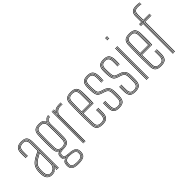

<svg xmlns="http://www.w3.org/2000/svg" viewBox="14 -1612 2568 2568"><g transform="rotate(-45 1298.5 -327.5)"><path d="M259.2 0V-492Q259.2 -549.5 236.8 -574.5Q214.2 -599.5 162.2 -599.5Q108.8 -599.5 82.6 -577.6Q56.5 -555.8 54.2 -501.8Q53.2 -479.8 53.6 -454.5Q54 -429.2 55.2 -404H47.2Q46 -429.8 45.6 -454.9Q45.2 -480 46.2 -502Q48.5 -560 76.9 -583Q105.2 -606 162.2 -606Q199.8 -606 222.9 -594.5Q246 -583 256.6 -557.9Q267.2 -532.8 267.2 -492V0ZM140.2 -14.2Q173.8 -14.2 196.8 -29.6Q219.8 -45 231.6 -68.5Q243.5 -92 243.5 -116.5V-343.5Q214 -330.5 188.1 -316.9Q162.2 -303.2 144 -292Q101 -265.5 82.2 -233.6Q63.5 -201.8 62.2 -150Q62 -134 62.1 -123.1Q62.2 -112.2 63.2 -96.8Q66.2 -56.5 86.5 -35.4Q106.8 -14.2 140.2 -14.2ZM140.2 -20.5Q109.5 -20.5 91.8 -40.6Q74 -60.8 71.2 -97.8Q70 -115.5 70 -125.4Q70 -135.2 70.2 -149.5Q71.5 -199.8 89.2 -230Q107 -260.2 148.5 -285.8Q167.8 -297.5 190.4 -310Q213 -322.5 235.2 -332.5V-116.5Q235.2 -94 224.8 -71.9Q214.2 -49.8 193.2 -35.1Q172.2 -20.5 140.2 -20.5ZM140.2 -27Q167.5 -27 186.9 -39.9Q206.2 -52.8 216.8 -73.2Q227.2 -93.8 227.2 -116.5V-320.8Q207 -311.2 189.2 -301Q171.5 -290.8 152.2 -279Q112.8 -254.8 96.1 -225.9Q79.5 -197 78.2 -149.2Q78 -136.8 78 -126Q78 -115.2 79.2 -97.5Q81.8 -63.8 97.5 -45.4Q113.2 -27 140.2 -27ZM140.2 5Q95.8 5 69.4 -20.9Q43 -46.8 39.2 -96Q38.2 -111 38.1 -123.1Q38 -135.2 38.2 -151Q39.5 -201 58.5 -239.5Q77.5 -278 131.5 -311.2Q144.8 -319.2 159.8 -327.5Q174.8 -335.8 191.6 -344.1Q208.5 -352.5 227.2 -360.8V-492Q227.2 -535 212.2 -554.5Q197.2 -574 162.2 -574Q124 -574 105.9 -556.8Q87.8 -539.5 86.2 -500.5Q85.2 -478.5 85.6 -454.2Q86 -430 87.2 -404H79.2Q77.8 -433 77.6 -457Q77.5 -481 78.2 -500.8Q80 -542.5 99.6 -561.5Q119.2 -580.5 162.2 -580.5Q201.2 -580.5 218.2 -559.5Q235.2 -538.5 235.2 -492V-355.8Q206.5 -343 179.8 -329.4Q153 -315.8 135.5 -304.8Q89.2 -276.2 68.4 -241.1Q47.5 -206 46.2 -150.8Q46 -135 46.1 -123.4Q46.2 -111.8 47.2 -96.2Q50.8 -50.5 74.9 -26Q99 -1.5 140.2 -1.5Q182.5 -1.5 205.1 -20Q227.8 -38.5 240.2 -67.2H242.2L235 -20.5V0H227V-13.8L235 -44.5H233Q216.8 -18 194.5 -6.5Q172.2 5 140.2 5ZM243 0V-29.5L246.8 -90.8H244.8Q235.5 -54.8 209.9 -31.2Q184.2 -7.8 140.2 -7.8Q101.8 -7.8 80 -31.4Q58.2 -55 55.2 -96.8Q54.2 -113 54.1 -124.1Q54 -135.2 54.2 -150.2Q55.5 -204.2 75.4 -237.6Q95.2 -271 140 -298.5Q152.5 -306.2 168.1 -314.8Q183.8 -323.2 202.8 -332.6Q221.8 -342 243.5 -351.8V-492Q243.5 -542 224.6 -564.4Q205.8 -586.8 162.2 -586.8Q114.8 -586.8 93.5 -566.6Q72.2 -546.5 70.2 -501Q69.5 -482.8 69.6 -457.6Q69.8 -432.5 71.2 -404H63.2Q61.8 -432.2 61.6 -457.1Q61.5 -482 62.2 -501.2Q64.2 -550.5 87.6 -571.9Q111 -593.2 162.2 -593.2Q210 -593.2 230.6 -569.5Q251.2 -545.8 251.2 -492V0Z M495.5 150Q428.8 150 397.8 130.9Q366.8 111.8 363.8 67.8Q363.5 62.2 363.4 58.1Q363.2 54 363.5 47Q364.5 13.8 378.2 -3.8Q392 -21.2 421.5 -28.2V-30.2Q401.8 -36.2 392.6 -47Q383.5 -57.8 383.5 -76.5Q383.5 -82.2 383.5 -86.1Q383.5 -90 383.5 -95Q383.5 -117.8 394.1 -132.2Q404.8 -146.8 425.8 -151.8V-153.8Q405 -161 393.9 -181.4Q382.8 -201.8 380.8 -238Q379.2 -270.2 378.5 -301.6Q377.8 -333 377.9 -364.9Q378 -396.8 378.8 -430.5Q379.5 -464.2 380.5 -501Q382.2 -557.2 408.5 -581.6Q434.8 -606 493.5 -606Q536 -606 557.9 -593.4Q579.8 -580.8 587.5 -551.5H589.5Q595.8 -564.8 607.8 -575.8Q619.8 -586.8 635.2 -593.4Q650.8 -600 667.5 -600V-593Q639 -593 617.4 -576.6Q595.8 -560.2 589 -538.5H586.5Q579.5 -571.2 558 -585.4Q536.5 -599.5 493.5 -599.5Q438.5 -599.5 414.1 -576.8Q389.8 -554 388.2 -501Q387 -452 386.2 -408.2Q385.5 -364.5 386 -322.8Q386.5 -281 388.5 -237.8Q390.2 -200.5 403.2 -179.9Q416.2 -159.2 440.8 -153.2V-151.2Q413.8 -146 402.1 -132.8Q390.5 -119.5 390.5 -95Q390.5 -90 390.5 -86.1Q390.5 -82.2 390.5 -76.5Q390.5 -57.2 402.1 -46.5Q413.8 -35.8 439.8 -30V-27.5Q402.8 -23.5 387.4 -5.6Q372 12.2 371 47Q370.8 54 370.9 58.1Q371 62.2 371.2 67.8Q374 108.5 403.1 126Q432.2 143.5 495.5 143.5Q562.8 143.5 591.8 124.5Q620.8 105.5 622.2 61.5Q622.5 55.8 622.5 50.2Q622.5 44.8 622 38Q620 1 590.6 -16.6Q561.2 -34.2 496 -37Q465.5 -38.5 446.9 -42.9Q428.2 -47.2 419.9 -55.5Q411.5 -63.8 411.5 -76.5Q411.5 -82.2 411.5 -86.1Q411.5 -90 411.5 -95Q411.5 -119.5 430.6 -130Q449.8 -140.5 493.5 -140.5Q547.5 -140.5 572.1 -163Q596.8 -185.5 598.8 -238.8Q600.5 -281.5 600.5 -319.6Q600.5 -357.8 599.8 -399.2Q599 -440.8 598 -493.2Q597.5 -527.8 616.4 -550.2Q635.2 -572.8 667.5 -572.8V-566Q635.8 -566 620.2 -543.4Q604.8 -520.8 605.2 -488.8Q606.2 -438.5 607.2 -397.9Q608.2 -357.2 608.2 -319.1Q608.2 -281 606.5 -238Q604.2 -182.8 578.8 -158.4Q553.2 -134 493.5 -134Q468.8 -134 452.1 -130.8Q435.5 -127.5 427 -119.1Q418.5 -110.8 418.5 -95.2Q418.5 -90 418.5 -86.1Q418.5 -82.2 418.5 -76.5Q418.5 -65.2 427.1 -58.4Q435.8 -51.5 453.1 -48.1Q470.5 -44.8 496.5 -43.5Q565.5 -40.2 595.6 -21.5Q625.8 -2.8 629 38Q629.5 44.8 629.6 50.2Q629.8 55.8 629.5 61.5Q628 109 597.2 129.5Q566.5 150 495.5 150ZM495.5 130.8Q533 130.8 558 124.2Q583 117.8 595.5 102.5Q608 87.2 608 61.5Q608 55.8 608 50.2Q608 44.8 607.8 38Q607.2 17.8 595.4 4.5Q583.5 -8.8 559.1 -15.9Q534.8 -23 496.8 -24.5Q438 -27.2 412.5 -10.2Q387 6.8 385.8 47Q385.5 54 385.5 58.1Q385.5 62.2 385.8 67.8Q387 101.8 413 116.2Q439 130.8 495.5 130.8ZM495.5 124.5Q440.5 124.5 417.4 110.9Q394.2 97.2 393.2 67.8Q393 62.2 393 58.1Q393 54 393 47Q393 6.5 418.6 -7.6Q444.2 -21.8 495.5 -19Q533.2 -17.2 555.9 -10.6Q578.5 -4 589 8Q599.5 20 600.5 38Q601 44.8 601 50.2Q601 55.8 600.8 61.5Q599.8 95.2 575.2 109.9Q550.8 124.5 495.5 124.5ZM495.5 118Q530.2 118 551.5 112.2Q572.8 106.5 582.9 94Q593 81.5 593.5 61.5Q593.8 55.8 593.8 50.2Q593.8 44.8 593.5 38Q593 22 583.5 11.6Q574 1.2 552.5 -4.6Q531 -10.5 494.5 -13Q445.5 -16.5 423 -1.6Q400.5 13.2 400.5 47Q400.5 54 400.5 58.1Q400.5 62.2 400.5 67.8Q400.5 93 422.6 105.5Q444.8 118 495.5 118ZM495.5 137.2Q435.5 137.2 407.6 121Q379.8 104.8 378.5 67.8Q378.2 62.2 378.2 58.1Q378.2 54 378.2 47Q378.2 10.8 398 -6.5Q417.8 -23.8 460.2 -27.8V-29.8Q427 -34 412.2 -44.9Q397.5 -55.8 397.5 -76.5Q397.5 -82.2 397.5 -86.1Q397.5 -90 397.5 -95Q397.5 -120.2 412.8 -134Q428 -147.8 456.2 -151V-152.5Q428.8 -157 413.2 -177.9Q397.8 -198.8 396.2 -237.5Q394.5 -280.8 394 -322.5Q393.5 -364.2 394.1 -408.1Q394.8 -452 396 -501Q397.2 -550.2 420 -571.8Q442.8 -593.2 493.5 -593.2Q540.8 -593.2 562.2 -574.2Q583.8 -555.2 585.5 -512.2H587.5Q590 -534 600.6 -550.5Q611.2 -567 628.4 -576.5Q645.5 -586 667.5 -586.5V-579.5Q631.8 -579.5 610.9 -554.4Q590 -529.2 590.8 -497.5Q592 -442.8 592.5 -400.4Q593 -358 592.5 -319.5Q592 -281 590.5 -237.8Q588.8 -189.8 566.5 -168.2Q544.2 -146.8 493.5 -146.8Q461.8 -146.8 442.1 -141.6Q422.5 -136.5 413.5 -125.1Q404.5 -113.8 404.5 -95Q404.5 -90 404.5 -86.1Q404.5 -82.2 404.5 -76.5Q404.5 -54 426 -43.8Q447.5 -33.5 495.8 -31.2Q535.2 -29.5 561.5 -22.1Q587.8 -14.8 601 -0.1Q614.2 14.5 614.8 38Q615 44.8 615 50.2Q615 55.8 615 61.5Q615 102 586.9 119.6Q558.8 137.2 495.5 137.2ZM493.5 -153.2Q541 -153.2 560.9 -173.8Q580.8 -194.2 582.5 -238.5Q584.2 -281.2 584.5 -319.9Q584.8 -358.5 584 -402Q583.2 -445.5 581.5 -502.8Q580.2 -549.2 558.6 -568Q537 -586.8 493.5 -586.8Q445.2 -586.8 425 -566.4Q404.8 -546 404 -501Q402.8 -427.2 402.4 -364.8Q402 -302.2 404 -237.2Q405.5 -192.8 426.2 -173Q447 -153.2 493.5 -153.2ZM493.5 -159.5Q451.2 -159.5 432.1 -177.9Q413 -196.2 411.8 -237Q410 -302.2 410.2 -364.8Q410.5 -427.2 411.8 -501Q412.5 -543.5 431.5 -562Q450.5 -580.5 493.5 -580.5Q535.2 -580.5 553.8 -562.1Q572.2 -543.8 573.5 -503.5Q575.5 -445.8 576.1 -402.1Q576.8 -358.5 576.4 -320Q576 -281.5 574.5 -238.8Q573.2 -199.5 555.5 -179.5Q537.8 -159.5 493.5 -159.5ZM493.5 -166Q531.5 -166 548.5 -183.5Q565.5 -201 566.5 -239Q567.8 -281.5 568.1 -320Q568.5 -358.5 567.9 -402.2Q567.2 -446 565.5 -504Q564.5 -541 547.1 -557.5Q529.8 -574 493.5 -574Q454.8 -574 437.5 -557.1Q420.2 -540.2 419.5 -501Q418.2 -427.2 417.6 -364.8Q417 -302.2 419.5 -237Q420.8 -200 438 -183Q455.2 -166 493.5 -166Z M747.5 0V-600H755.5V-571.5L752 -510.2H755.5Q764 -546 792.5 -566.8Q821 -587.5 863.8 -587.5Q875 -587.5 885.1 -587.2Q895.2 -587 903.5 -586.5V-579.5Q893.2 -580 882.5 -580.2Q871.8 -580.5 860.2 -580.5Q827.2 -580.5 804.2 -566.5Q781.2 -552.5 769.1 -530.5Q757 -508.5 757 -484.5V0ZM731.5 0V-600H739.5V0ZM763.5 0V-484.5Q763.5 -518.5 789.9 -546.1Q816.2 -573.8 860 -573.8Q870.2 -573.8 881.5 -573.5Q892.8 -573.2 903.5 -572.8V-566Q891.5 -566.5 880.8 -566.8Q870 -567 859.8 -567Q822.8 -567 797.1 -542.9Q771.5 -518.8 771.5 -484.5V0ZM757.5 -533.8 763.5 -580.5V-600H771.5V-587.2L765.8 -556.5H767.5Q783.8 -582.8 809.8 -591.9Q835.8 -601 866.8 -601Q875.5 -601 884.5 -600.8Q893.5 -600.5 903.5 -600V-593.2Q892.5 -593.8 883.1 -594Q873.8 -594.2 864.8 -594.2Q826.2 -594.2 799 -578.5Q771.8 -562.8 759.2 -533.8Z M1094.8 6Q1033.8 6 1006.5 -18.1Q979.2 -42.2 977.8 -98Q976 -161.2 975.4 -215.1Q974.8 -269 974.8 -317Q974.8 -365 975.6 -410.1Q976.5 -455.2 977.8 -501Q979.2 -556.2 1005.9 -581.1Q1032.5 -606 1094.8 -606Q1153 -606 1179.1 -581.9Q1205.2 -557.8 1207.8 -502Q1208 -493.5 1208.8 -469Q1209.5 -444.5 1209.8 -411.5Q1210 -378.5 1209.4 -344.2Q1208.8 -310 1206.2 -282H1014.8Q1015 -251.8 1015.4 -222.4Q1015.8 -193 1016.4 -162.6Q1017 -132.2 1017.8 -99Q1019 -60.2 1036.5 -43.1Q1054 -26 1094.8 -26Q1132.5 -26 1149.1 -43.5Q1165.8 -61 1167.8 -100Q1168.8 -119 1168.4 -148.6Q1168 -178.2 1166.8 -197H1174.8Q1176.2 -173.2 1176.4 -144Q1176.5 -114.8 1175.8 -99.5Q1173.5 -56.8 1154.6 -38.1Q1135.8 -19.5 1094.8 -19.5Q1050.2 -19.5 1030.6 -38Q1011 -56.5 1009.8 -98.8Q1008.8 -137 1008.1 -168.9Q1007.5 -200.8 1007.2 -230Q1007 -259.2 1006.8 -289H1198.8Q1200 -314.5 1200.5 -347.6Q1201 -380.8 1200.9 -413Q1200.8 -445.2 1200.5 -469.5Q1200.2 -493.8 1199.8 -501.8Q1197.5 -554.8 1172.8 -577.1Q1148 -599.5 1094.8 -599.5Q1036 -599.5 1011.6 -575.9Q987.2 -552.2 985.8 -500.8Q984.5 -455 983.6 -409.8Q982.8 -364.5 982.8 -316.6Q982.8 -268.8 983.4 -215Q984 -161.2 985.8 -98.2Q987 -46 1012.4 -23.2Q1037.8 -0.5 1094.8 -0.5Q1148.2 -0.5 1172.6 -23.2Q1197 -46 1199.8 -98.5Q1200.2 -107.2 1200.4 -124.9Q1200.5 -142.5 1200.1 -162.2Q1199.8 -182 1198.8 -197H1206.8Q1208.2 -174.8 1208.4 -144.2Q1208.5 -113.8 1207.8 -98Q1204.8 -42.2 1178.5 -18.1Q1152.2 6 1094.8 6ZM1094.8 -6.8Q1042 -6.8 1018.5 -28.1Q995 -49.5 993.8 -98.5Q992 -162 991.4 -215.9Q990.8 -269.8 990.8 -317.4Q990.8 -365 991.6 -409.9Q992.5 -454.8 993.8 -500.5Q995 -549.5 1018.1 -571.4Q1041.2 -593.2 1094.8 -593.2Q1144.8 -593.2 1167.2 -571.9Q1189.8 -550.5 1191.8 -501.2Q1192.2 -490.8 1192.8 -455.5Q1193.2 -420.2 1193 -376.5Q1192.8 -332.8 1191 -296H998.8Q998.8 -253.2 999.5 -203.2Q1000.2 -153.2 1001.8 -98.8Q1003 -53 1024.6 -33.1Q1046.2 -13.2 1094.8 -13.2Q1140 -13.2 1160.6 -33.2Q1181.2 -53.2 1183.8 -99.2Q1184.5 -112.8 1184.4 -143.2Q1184.2 -173.8 1182.8 -197H1190.8Q1192.2 -174.5 1192.4 -143.6Q1192.5 -112.8 1191.8 -98.8Q1189.2 -49.5 1166.6 -28.1Q1144 -6.8 1094.8 -6.8ZM998.8 -303H1183.2Q1184.8 -342.8 1184.9 -384.4Q1185 -426 1184.6 -458.1Q1184.2 -490.2 1183.8 -501Q1181.8 -546.5 1161.5 -566.6Q1141.2 -586.8 1094.8 -586.8Q1044 -586.8 1023.5 -565.8Q1003 -544.8 1001.8 -500.2Q1000.2 -449.8 999.5 -400.8Q998.8 -351.8 998.8 -303ZM1006.8 -310Q1006.8 -342.5 1007.1 -372.5Q1007.5 -402.5 1008.1 -433.6Q1008.8 -464.8 1009.8 -500.2Q1011 -543.2 1030.8 -561.9Q1050.5 -580.5 1094.8 -580.5Q1138 -580.5 1156 -561.1Q1174 -541.8 1175.8 -500.8Q1176.2 -488.5 1176.6 -457.2Q1177 -426 1176.9 -386.6Q1176.8 -347.2 1175.5 -310ZM1014.8 -317H1167.8Q1168.8 -354.8 1168.9 -392.6Q1169 -430.5 1168.6 -459.8Q1168.2 -489 1167.8 -500.2Q1166 -539.8 1149.1 -556.9Q1132.2 -574 1094.8 -574Q1054.2 -574 1036.6 -556.8Q1019 -539.5 1017.8 -500Q1016.8 -466 1016.1 -435.4Q1015.5 -404.8 1015.2 -375.8Q1015 -346.8 1014.8 -317Z M1406.2 6Q1350 6 1324.9 -18.1Q1299.8 -42.2 1298.2 -98Q1297.8 -122 1297.2 -144.4Q1296.8 -166.8 1298.2 -197H1306.2Q1304.8 -165.2 1305.2 -143Q1305.8 -120.8 1306.2 -98.2Q1307.8 -46.2 1330.6 -23.4Q1353.5 -0.5 1406.2 -0.5Q1458.5 -0.5 1483.5 -22.5Q1508.5 -44.5 1511.2 -97.2Q1512.2 -114.2 1512.4 -126.6Q1512.5 -139 1512.4 -151.8Q1512.2 -164.5 1512.2 -183Q1512.2 -241 1493.6 -268.5Q1475 -296 1431 -310L1393 -322.2Q1370 -329.8 1356.8 -338.6Q1343.5 -347.5 1337.6 -368.5Q1331.8 -389.5 1330.2 -433.2Q1329.5 -455.5 1329 -469Q1328.5 -482.5 1329.2 -500.8Q1331 -543.5 1349.1 -562Q1367.2 -580.5 1407.2 -580.5Q1446.2 -580.5 1464.4 -561.8Q1482.5 -543 1485.2 -499.8Q1486 -488.5 1485.8 -458.6Q1485.5 -428.8 1483.5 -404H1475.5Q1477.5 -428.5 1477.8 -458.4Q1478 -488.2 1477.2 -499.8Q1474.8 -539.5 1458.5 -556.8Q1442.2 -574 1407.2 -574Q1371.8 -574 1355.2 -557Q1338.8 -540 1337.2 -501Q1336.5 -482.8 1337 -469.1Q1337.5 -455.5 1338.2 -433Q1339.8 -391 1345.1 -371.2Q1350.5 -351.5 1362.5 -343.6Q1374.5 -335.8 1395.2 -329L1433.2 -316.8Q1461.2 -307.8 1480.6 -293.2Q1500 -278.8 1510.1 -252.8Q1520.2 -226.8 1520.2 -183Q1520.2 -164.8 1520.4 -151.9Q1520.5 -139 1520.4 -126.5Q1520.2 -114 1519.2 -97Q1516.2 -42 1490 -18Q1463.8 6 1406.2 6ZM1406.2 -6.8Q1358.2 -6.8 1336.9 -28.1Q1315.5 -49.5 1314.2 -98.5Q1313.5 -123 1313.1 -144.9Q1312.8 -166.8 1314.2 -197H1322.2Q1321 -168 1321.2 -146.1Q1321.5 -124.2 1322.2 -98.5Q1323.5 -53.2 1342.8 -33.2Q1362 -13.2 1406.2 -13.2Q1451.2 -13.2 1472 -32.9Q1492.8 -52.5 1495.2 -97.8Q1496.8 -123.8 1496.5 -141.6Q1496.2 -159.5 1496.2 -183Q1496.2 -240.5 1478.6 -263Q1461 -285.5 1426.5 -296.5L1388 -308.8Q1362.2 -317 1346.6 -327.2Q1331 -337.5 1323.5 -361Q1316 -384.5 1314.2 -432.5Q1313.5 -453.2 1313 -469Q1312.5 -484.8 1313.2 -501.5Q1315.2 -550.8 1337.1 -572Q1359 -593.2 1407.2 -593.2Q1454.5 -593.2 1476.2 -571.5Q1498 -549.8 1501.2 -499.8Q1502 -488.5 1501.8 -458.1Q1501.5 -427.8 1499.2 -404H1491.2Q1493.5 -428 1493.8 -458.6Q1494 -489.2 1493.2 -500Q1490 -548.2 1469.2 -567.5Q1448.5 -586.8 1407.2 -586.8Q1363.2 -586.8 1343.2 -566.9Q1323.2 -547 1321.2 -501.5Q1320.5 -483.2 1321 -469.8Q1321.5 -456.2 1322.2 -432.5Q1323.8 -386.8 1330.5 -364.6Q1337.2 -342.5 1351.8 -333Q1366.2 -323.5 1390.5 -315.5L1428.8 -303.2Q1466 -291.2 1485.1 -267.1Q1504.2 -243 1504.2 -183Q1504.2 -153.5 1504.5 -138.6Q1504.8 -123.8 1503.2 -97.8Q1500.8 -49 1478.1 -27.9Q1455.5 -6.8 1406.2 -6.8ZM1406.2 -19.5Q1366.8 -19.5 1349.1 -38Q1331.5 -56.5 1330.2 -99Q1329.8 -119.8 1329.2 -142.9Q1328.8 -166 1330.2 -197H1338.2Q1336.8 -164.5 1337.2 -143Q1337.8 -121.5 1338.2 -99Q1339.5 -60.8 1354.8 -43.4Q1370 -26 1406.2 -26Q1442.8 -26 1460 -42.9Q1477.2 -59.8 1479.2 -98.2Q1480.8 -124.5 1480.5 -141.8Q1480.2 -159 1480.2 -183Q1480.2 -234.8 1465.8 -254.1Q1451.2 -273.5 1422 -282.8L1383.2 -295Q1352 -304.8 1334 -318Q1316 -331.2 1308 -357.4Q1300 -383.5 1298.2 -432Q1297.5 -452.8 1297 -469Q1296.5 -485.2 1297.2 -502Q1299.5 -557.8 1325 -581.9Q1350.5 -606 1407.2 -606Q1462.2 -606 1487.9 -581.4Q1513.5 -556.8 1517.2 -500Q1518 -488.8 1517.8 -458.1Q1517.5 -427.5 1515.2 -404H1507.2Q1509.5 -427.8 1509.8 -458.2Q1510 -488.8 1509.2 -500Q1505.8 -553.2 1482.1 -576.4Q1458.5 -599.5 1407.2 -599.5Q1355.2 -599.5 1331.2 -577Q1307.2 -554.5 1305.2 -501.8Q1304.5 -483.5 1305 -469.4Q1305.5 -455.2 1306.2 -432.2Q1308 -382.8 1316.2 -357.9Q1324.5 -333 1341.4 -321.8Q1358.2 -310.5 1385.8 -301.8L1424.2 -289.5Q1457 -279.2 1472.6 -258Q1488.2 -236.8 1488.2 -183Q1488.2 -164.5 1488.4 -152.6Q1488.5 -140.8 1488.4 -129Q1488.2 -117.2 1487.2 -98.8Q1485 -56.5 1466.1 -38Q1447.2 -19.5 1406.2 -19.5Z M1713 6Q1656.8 6 1631.6 -18.1Q1606.5 -42.2 1605 -98Q1604.5 -122 1604 -144.4Q1603.5 -166.8 1605 -197H1613Q1611.5 -165.2 1612 -143Q1612.5 -120.8 1613 -98.2Q1614.5 -46.2 1637.4 -23.4Q1660.2 -0.5 1713 -0.5Q1765.2 -0.5 1790.2 -22.5Q1815.2 -44.5 1818 -97.2Q1819 -114.2 1819.1 -126.6Q1819.2 -139 1819.1 -151.8Q1819 -164.5 1819 -183Q1819 -241 1800.4 -268.5Q1781.8 -296 1737.8 -310L1699.8 -322.2Q1676.8 -329.8 1663.5 -338.6Q1650.2 -347.5 1644.4 -368.5Q1638.5 -389.5 1637 -433.2Q1636.2 -455.5 1635.8 -469Q1635.2 -482.5 1636 -500.8Q1637.8 -543.5 1655.9 -562Q1674 -580.5 1714 -580.5Q1753 -580.5 1771.1 -561.8Q1789.2 -543 1792 -499.8Q1792.8 -488.5 1792.5 -458.6Q1792.2 -428.8 1790.2 -404H1782.2Q1784.2 -428.5 1784.5 -458.4Q1784.8 -488.2 1784 -499.8Q1781.5 -539.5 1765.2 -556.8Q1749 -574 1714 -574Q1678.5 -574 1662 -557Q1645.5 -540 1644 -501Q1643.2 -482.8 1643.8 -469.1Q1644.2 -455.5 1645 -433Q1646.5 -391 1651.9 -371.2Q1657.2 -351.5 1669.2 -343.6Q1681.2 -335.8 1702 -329L1740 -316.8Q1768 -307.8 1787.4 -293.2Q1806.8 -278.8 1816.9 -252.8Q1827 -226.8 1827 -183Q1827 -164.8 1827.1 -151.9Q1827.2 -139 1827.1 -126.5Q1827 -114 1826 -97Q1823 -42 1796.8 -18Q1770.5 6 1713 6ZM1713 -6.8Q1665 -6.8 1643.6 -28.1Q1622.2 -49.5 1621 -98.5Q1620.2 -123 1619.9 -144.9Q1619.5 -166.8 1621 -197H1629Q1627.8 -168 1628 -146.1Q1628.2 -124.2 1629 -98.5Q1630.2 -53.2 1649.5 -33.2Q1668.8 -13.2 1713 -13.2Q1758 -13.2 1778.8 -32.9Q1799.5 -52.5 1802 -97.8Q1803.5 -123.8 1803.2 -141.6Q1803 -159.5 1803 -183Q1803 -240.5 1785.4 -263Q1767.8 -285.5 1733.2 -296.5L1694.8 -308.8Q1669 -317 1653.4 -327.2Q1637.8 -337.5 1630.2 -361Q1622.8 -384.5 1621 -432.5Q1620.2 -453.2 1619.8 -469Q1619.2 -484.8 1620 -501.5Q1622 -550.8 1643.9 -572Q1665.8 -593.2 1714 -593.2Q1761.2 -593.2 1783 -571.5Q1804.8 -549.8 1808 -499.8Q1808.8 -488.5 1808.5 -458.1Q1808.2 -427.8 1806 -404H1798Q1800.2 -428 1800.5 -458.6Q1800.8 -489.2 1800 -500Q1796.8 -548.2 1776 -567.5Q1755.2 -586.8 1714 -586.8Q1670 -586.8 1650 -566.9Q1630 -547 1628 -501.5Q1627.2 -483.2 1627.8 -469.8Q1628.2 -456.2 1629 -432.5Q1630.5 -386.8 1637.2 -364.6Q1644 -342.5 1658.5 -333Q1673 -323.5 1697.2 -315.5L1735.5 -303.2Q1772.8 -291.2 1791.9 -267.1Q1811 -243 1811 -183Q1811 -153.5 1811.2 -138.6Q1811.5 -123.8 1810 -97.8Q1807.5 -49 1784.9 -27.9Q1762.2 -6.8 1713 -6.8ZM1713 -19.5Q1673.5 -19.5 1655.9 -38Q1638.2 -56.5 1637 -99Q1636.5 -119.8 1636 -142.9Q1635.5 -166 1637 -197H1645Q1643.5 -164.5 1644 -143Q1644.5 -121.5 1645 -99Q1646.2 -60.8 1661.5 -43.4Q1676.8 -26 1713 -26Q1749.5 -26 1766.8 -42.9Q1784 -59.8 1786 -98.2Q1787.5 -124.5 1787.2 -141.8Q1787 -159 1787 -183Q1787 -234.8 1772.5 -254.1Q1758 -273.5 1728.8 -282.8L1690 -295Q1658.8 -304.8 1640.8 -318Q1622.8 -331.2 1614.8 -357.4Q1606.8 -383.5 1605 -432Q1604.2 -452.8 1603.8 -469Q1603.2 -485.2 1604 -502Q1606.2 -557.8 1631.8 -581.9Q1657.2 -606 1714 -606Q1769 -606 1794.6 -581.4Q1820.2 -556.8 1824 -500Q1824.8 -488.8 1824.5 -458.1Q1824.2 -427.5 1822 -404H1814Q1816.2 -427.8 1816.5 -458.2Q1816.8 -488.8 1816 -500Q1812.5 -553.2 1788.9 -576.4Q1765.2 -599.5 1714 -599.5Q1662 -599.5 1638 -577Q1614 -554.5 1612 -501.8Q1611.2 -483.5 1611.8 -469.4Q1612.2 -455.2 1613 -432.2Q1614.8 -382.8 1623 -357.9Q1631.2 -333 1648.1 -321.8Q1665 -310.5 1692.5 -301.8L1731 -289.5Q1763.8 -279.2 1779.4 -258Q1795 -236.8 1795 -183Q1795 -164.5 1795.1 -152.6Q1795.2 -140.8 1795.1 -129Q1795 -117.2 1794 -98.8Q1791.8 -56.5 1772.9 -38Q1754 -19.5 1713 -19.5Z M1930.2 -781V-789H1970.2V-781ZM1930.2 -749V-757H1970.2V-749ZM1930.2 -765V-773H1970.2V-765ZM1962.2 0V-600H1970.2V0ZM1930.2 0V-600H1938.2V0ZM1946.2 0V-600H1954.2V0Z M2202.2 6Q2141.2 6 2114 -18.1Q2086.8 -42.2 2085.2 -98Q2083.5 -161.2 2082.9 -215.1Q2082.2 -269 2082.2 -317Q2082.2 -365 2083.1 -410.1Q2084 -455.2 2085.2 -501Q2086.8 -556.2 2113.4 -581.1Q2140 -606 2202.2 -606Q2260.5 -606 2286.6 -581.9Q2312.8 -557.8 2315.2 -502Q2315.5 -493.5 2316.2 -469Q2317 -444.5 2317.2 -411.5Q2317.5 -378.5 2316.9 -344.2Q2316.2 -310 2313.8 -282H2122.2Q2122.5 -251.8 2122.9 -222.4Q2123.2 -193 2123.9 -162.6Q2124.5 -132.2 2125.2 -99Q2126.5 -60.2 2144 -43.1Q2161.5 -26 2202.2 -26Q2240 -26 2256.6 -43.5Q2273.2 -61 2275.2 -100Q2276.2 -119 2275.9 -148.6Q2275.5 -178.2 2274.2 -197H2282.2Q2283.8 -173.2 2283.9 -144Q2284 -114.8 2283.2 -99.5Q2281 -56.8 2262.1 -38.1Q2243.2 -19.5 2202.2 -19.5Q2157.8 -19.5 2138.1 -38Q2118.5 -56.5 2117.2 -98.8Q2116.2 -137 2115.6 -168.9Q2115 -200.8 2114.8 -230Q2114.5 -259.2 2114.2 -289H2306.2Q2307.5 -314.5 2308 -347.6Q2308.5 -380.8 2308.4 -413Q2308.2 -445.2 2308 -469.5Q2307.8 -493.8 2307.2 -501.8Q2305 -554.8 2280.2 -577.1Q2255.5 -599.5 2202.2 -599.5Q2143.5 -599.5 2119.1 -575.9Q2094.8 -552.2 2093.2 -500.8Q2092 -455 2091.1 -409.8Q2090.2 -364.5 2090.2 -316.6Q2090.2 -268.8 2090.9 -215Q2091.5 -161.2 2093.2 -98.2Q2094.5 -46 2119.9 -23.2Q2145.2 -0.5 2202.2 -0.5Q2255.8 -0.5 2280.1 -23.2Q2304.5 -46 2307.2 -98.5Q2307.8 -107.2 2307.9 -124.9Q2308 -142.5 2307.6 -162.2Q2307.2 -182 2306.2 -197H2314.2Q2315.8 -174.8 2315.9 -144.2Q2316 -113.8 2315.2 -98Q2312.2 -42.2 2286 -18.1Q2259.8 6 2202.2 6ZM2202.2 -6.8Q2149.5 -6.8 2126 -28.1Q2102.5 -49.5 2101.2 -98.5Q2099.5 -162 2098.9 -215.9Q2098.2 -269.8 2098.2 -317.4Q2098.2 -365 2099.1 -409.9Q2100 -454.8 2101.2 -500.5Q2102.5 -549.5 2125.6 -571.4Q2148.8 -593.2 2202.2 -593.2Q2252.2 -593.2 2274.8 -571.9Q2297.2 -550.5 2299.2 -501.2Q2299.8 -490.8 2300.2 -455.5Q2300.8 -420.2 2300.5 -376.5Q2300.2 -332.8 2298.5 -296H2106.2Q2106.2 -253.2 2107 -203.2Q2107.8 -153.2 2109.2 -98.8Q2110.5 -53 2132.1 -33.1Q2153.8 -13.2 2202.2 -13.2Q2247.5 -13.2 2268.1 -33.2Q2288.8 -53.2 2291.2 -99.2Q2292 -112.8 2291.9 -143.2Q2291.8 -173.8 2290.2 -197H2298.2Q2299.8 -174.5 2299.9 -143.6Q2300 -112.8 2299.2 -98.8Q2296.8 -49.5 2274.1 -28.1Q2251.5 -6.8 2202.2 -6.8ZM2106.2 -303H2290.8Q2292.2 -342.8 2292.4 -384.4Q2292.5 -426 2292.1 -458.1Q2291.8 -490.2 2291.2 -501Q2289.2 -546.5 2269 -566.6Q2248.8 -586.8 2202.2 -586.8Q2151.5 -586.8 2131 -565.8Q2110.5 -544.8 2109.2 -500.2Q2107.8 -449.8 2107 -400.8Q2106.2 -351.8 2106.2 -303ZM2114.2 -310Q2114.2 -342.5 2114.6 -372.5Q2115 -402.5 2115.6 -433.6Q2116.2 -464.8 2117.2 -500.2Q2118.5 -543.2 2138.2 -561.9Q2158 -580.5 2202.2 -580.5Q2245.5 -580.5 2263.5 -561.1Q2281.5 -541.8 2283.2 -500.8Q2283.8 -488.5 2284.1 -457.2Q2284.5 -426 2284.4 -386.6Q2284.2 -347.2 2283 -310ZM2122.2 -317H2275.2Q2276.2 -354.8 2276.4 -392.6Q2276.5 -430.5 2276.1 -459.8Q2275.8 -489 2275.2 -500.2Q2273.5 -539.8 2256.6 -556.9Q2239.8 -574 2202.2 -574Q2161.8 -574 2144.1 -556.8Q2126.5 -539.5 2125.2 -500Q2124.2 -466 2123.6 -435.4Q2123 -404.8 2122.8 -375.8Q2122.5 -346.8 2122.2 -317Z M2442.2 0 2441.5 -579H2383.2V-586H2441.5L2441.2 -701Q2441 -749.5 2462.2 -770.9Q2483.5 -792.2 2533.2 -792.2Q2550.2 -792.2 2564.8 -790.8Q2579.2 -789.2 2597.2 -786.2V-779.8Q2578.2 -782.8 2563.9 -784.2Q2549.5 -785.8 2533.2 -785.8Q2488 -785.8 2468.5 -766Q2449 -746.2 2449.2 -701L2449.5 -586H2583.2V-579H2449.5L2450.2 0ZM2426.2 0V-565H2383.2V-572H2434.2V0ZM2458.2 0V-572H2583.2V-565H2466.2V0ZM2383.2 -593V-600H2426.2L2425.2 -701Q2424.8 -752.2 2447.5 -778.6Q2470.2 -805 2533.2 -805Q2552 -805 2566.8 -803.6Q2581.5 -802.2 2597.2 -799V-792.5Q2580.5 -795.8 2565.8 -797.1Q2551 -798.5 2533.2 -798.5Q2478.8 -798.5 2455.8 -775.6Q2432.8 -752.8 2433.2 -701L2434.2 -593ZM2458.2 -593 2457.2 -701Q2457 -739.8 2473.1 -759.6Q2489.2 -779.5 2533.2 -779.5Q2547 -779.5 2562 -778.4Q2577 -777.2 2597.2 -773.5V-767Q2577 -770.5 2562.1 -771.8Q2547.2 -773 2533.2 -773Q2492.5 -773 2478.8 -754Q2465 -735 2465.2 -701L2466.2 -600H2583.2V-593Z"/></g></svg>

Font: Big Shoulders Inline Text Thin
Style: Regular
Weight: 100
Designer: Patric King
Foundry: XO Type Co
Version: Version 2.002